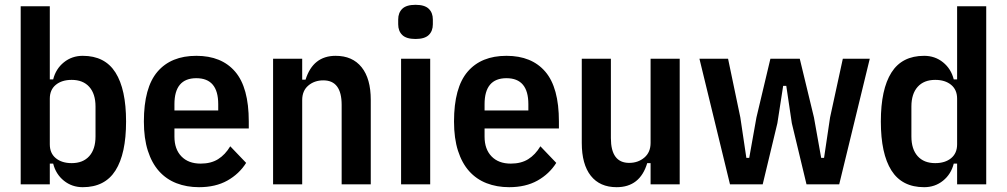

<svg xmlns="http://www.w3.org/2000/svg" viewBox="-20 -766 4185 798"><path d="M66 -740H187V-436H201Q212 -480 245.5 -507Q279 -534 324 -534Q416 -534 460 -464.5Q504 -395 504 -261Q504 -127 460 -57.5Q416 12 324 12Q279 12 245.5 -15Q212 -42 201 -86H187V0H66ZM278 -88Q325 -88 351 -117Q377 -146 377 -199V-323Q377 -376 351 -405Q325 -434 278 -434Q237 -434 212 -413.5Q187 -393 187 -356V-166Q187 -129 212 -108.5Q237 -88 278 -88Z M807 12Q756 12 713.5 -4.5Q671 -21 641 -54.5Q611 -88 594.5 -139.5Q578 -191 578 -261Q578 -402 634.5 -468Q691 -534 796 -534Q901 -534 957.5 -468Q1014 -402 1014 -261V-232H705V-198Q705 -146 734 -116Q763 -86 814 -86Q857 -86 886.5 -104.5Q916 -123 937 -158L1003 -89Q974 -43 925 -15.5Q876 12 807 12ZM796 -441Q705 -441 705 -333V-307H887V-333Q887 -441 796 -441Z M1115 0V-522H1236V-435H1250Q1281 -534 1375 -534Q1445 -534 1483 -486.5Q1521 -439 1521 -351V0H1400V-330Q1400 -432 1324 -432Q1287 -432 1261.5 -410.5Q1236 -389 1236 -350V0Z M1707 -604Q1669 -604 1652 -620.5Q1635 -637 1635 -665V-685Q1635 -713 1652 -729.5Q1669 -746 1707 -746Q1745 -746 1762 -729.5Q1779 -713 1779 -685V-665Q1779 -637 1762 -620.5Q1745 -604 1707 -604ZM1647 -522H1768V0H1647Z M2096 12Q2045 12 2002.5 -4.5Q1960 -21 1930 -54.5Q1900 -88 1883.5 -139.5Q1867 -191 1867 -261Q1867 -402 1923.5 -468Q1980 -534 2085 -534Q2190 -534 2246.5 -468Q2303 -402 2303 -261V-232H1994V-198Q1994 -146 2023 -116Q2052 -86 2103 -86Q2146 -86 2175.5 -104.5Q2205 -123 2226 -158L2292 -89Q2263 -43 2214 -15.5Q2165 12 2096 12ZM2085 -441Q1994 -441 1994 -333V-307H2176V-333Q2176 -441 2085 -441Z M2684 -88H2670Q2640 12 2543 12Q2473 12 2435.5 -35.5Q2398 -83 2398 -172V-522H2519V-192Q2519 -89 2595 -89Q2632 -89 2658 -111Q2684 -133 2684 -172V-522H2805V0H2684Z M2887 -522H3006L3057 -278L3082 -110H3094L3124 -278L3182 -522H3304L3363 -278L3393 -110H3405L3430 -278L3483 -522H3595L3468 0H3332L3271 -254L3248 -409H3235L3211 -254L3150 0H3014Z M3958 -86H3944Q3933 -42 3899.5 -15Q3866 12 3821 12Q3729 12 3685 -57.5Q3641 -127 3641 -261Q3641 -395 3685 -464.5Q3729 -534 3821 -534Q3866 -534 3899.5 -507Q3933 -480 3944 -436H3958V-740H4079V0H3958ZM3867 -88Q3908 -88 3933 -108.5Q3958 -129 3958 -166V-356Q3958 -393 3933 -413.5Q3908 -434 3867 -434Q3820 -434 3794 -405Q3768 -376 3768 -323V-199Q3768 -146 3794 -117Q3820 -88 3867 -88Z"/></svg>

Font: IBM Plex Sans Cond SmBld
Style: Regular
Weight: 600
Width: 3
Designer: Mike Abbink, Paul van der Laan, Pieter van Rosmalen
Foundry: Bold Monday
Version: Version 1.3